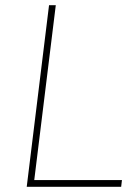

<svg xmlns="http://www.w3.org/2000/svg" viewBox="-20 -720 526 740"><path d="M169 -700H195L112 -26H450L447 0H83Z"/></svg>

Font: Haskoy Thin
Style: Italic
Weight: 100
Designer: Ertekin Erdin
Foundry: Ertekin Erdin
Version: Version 2.000; ttfautohint (v1.8.4.7-5d5b)